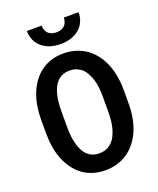

<svg xmlns="http://www.w3.org/2000/svg" viewBox="-166 -1018 932 1129"><g transform="rotate(-20 300.0 -454.0)"><path d="M557.6 -305.7V-404.3Q557.1 -450.7 548.8 -492.7Q540.5 -534.7 524.4 -570.8Q509.3 -603.5 487.8 -631.1Q466.3 -658.7 438 -678.2Q409.7 -698.2 373.8 -709.5Q337.9 -720.7 296.4 -720.7Q254.9 -720.7 220.2 -709.7Q185.5 -698.7 157.7 -678.7Q129.4 -658.2 108.2 -630.1Q86.9 -602.1 72.3 -567.9Q57.1 -532.2 49.6 -490.7Q42 -449.2 41.5 -404.3V-305.7Q42 -262.7 48.8 -223.4Q55.7 -184.1 69.3 -149.9Q84 -113.3 106 -83.7Q127.9 -54.2 155.8 -33.2Q184.6 -12.7 219.7 -1.5Q254.9 9.8 296.9 9.8Q336.9 9.8 371.1 -0.5Q405.3 -10.7 433.6 -29.3Q463.9 -49.8 487.3 -79.3Q510.7 -108.9 526.4 -144.5Q541.5 -179.7 549.3 -220.5Q557.1 -261.2 557.6 -305.7ZM428.7 -405.3V-305.7Q428.7 -279.3 426 -254.2Q423.3 -229 417.5 -207.5Q410.6 -180.7 399.2 -159.2Q387.7 -137.7 371.1 -123Q356.9 -109.9 338.4 -103Q319.8 -96.2 296.9 -96.2Q272.9 -96.2 254.6 -103.5Q236.3 -110.8 222.7 -124Q207.5 -138.2 196.8 -160.4Q186 -182.6 180.2 -208.5Q174.8 -230.5 172.6 -255.1Q170.4 -279.8 170.4 -305.7V-405.3Q170.4 -432.1 172.9 -457.5Q175.3 -482.9 180.7 -505.4Q187 -532.7 198.5 -554.2Q210 -575.7 227.1 -590.3Q240.2 -601.6 257.3 -607.7Q274.4 -613.8 296.4 -613.8Q318.8 -613.8 336.7 -607.2Q354.5 -600.6 368.7 -589.4Q385.7 -574.7 397.7 -553.2Q409.7 -531.7 417 -505.4Q423.3 -482.9 426 -457.5Q428.7 -432.1 428.7 -405.3ZM464.8 -918H372.1Q372.1 -905.3 368.2 -892.8Q364.3 -880.4 356.4 -871.6Q347.7 -862.3 334.7 -856.7Q321.8 -851.1 303.2 -851.1Q284.2 -851.1 271 -856.7Q257.8 -862.3 249.5 -871.1Q241.2 -880.4 237.3 -892.6Q233.4 -904.8 233.4 -918H141.1Q141.1 -887.2 152.3 -861.3Q163.6 -835.4 185.1 -816.9Q205.6 -798.3 235.6 -788.1Q265.6 -777.8 303.2 -777.8Q340.3 -777.8 370.4 -788.1Q400.4 -798.3 421.4 -816.9Q442.4 -835.4 453.6 -861.3Q464.8 -887.2 464.8 -918Z"/></g></svg>

Font: Roboto Mono SemiBold
Style: Regular
Weight: 600
Monospace: yes
Designer: Google
Version: Version 3.000